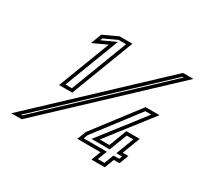

<svg xmlns="http://www.w3.org/2000/svg" viewBox="-137 -864 1129 1060"><g transform="rotate(30 428.0 -333.5)"><path d="M190.7 -267H274.5L427.3 -667H346.1L253.4 -624L227.4 -556L316.8 -597ZM39.9 0H106.2L816.1 -667H749.8ZM551.2 0H636.2L659.1 -60H695.4L717.9 -119H681.7L724.8 -232H639.8L596.7 -119H535.4L754 -400H665.3L448 -116L426.6 -60H574.1ZM219.8 -287 353 -635.6 263.6 -594.6 269.2 -609.3 350.5 -647H398.3L260.7 -287ZM90.4 -20 757.7 -647H765.6L98.3 -20ZM580.2 -20 603.2 -80H455.7L465.7 -106.2L675.2 -380H713.1L494.5 -99H610.4L653.6 -212H695.8L652.6 -99H688.8L681.6 -80H645.3L622.4 -20Z"/></g></svg>

Font: Din Kursivschrift
Style: BreitGhost
Weight: 400
Version: Version 1.089